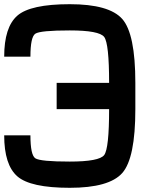

<svg xmlns="http://www.w3.org/2000/svg" viewBox="-20 -895 790 915"><path d="M0 -250H125Q125 -156.2 148.4 -140.6Q171.9 -125 312.5 -125Q453.1 -125 476.6 -156.2Q500 -187.5 500 -375H250V-500H500Q500 -687.5 476.6 -718.8Q453.1 -750 312.5 -750Q171.9 -750 148.4 -734.4Q125 -718.8 125 -625H0Q0 -765.6 62.5 -820.3Q125 -875 312.5 -875Q500 -875 562.5 -804.7Q625 -734.4 625 -500V-375Q625 -140.6 562.5 -70.3Q500 0 312.5 0Q125 0 62.5 -54.7Q0 -109.4 0 -250Z"/></svg>

Font: CraftyPE
Style: Regular
Weight: 400
Designer: Erek Butcher
Foundry: Haunted Coop
Version: Version 0.018;April 4, 2024;FontCreator 15.0.0.2962 64-bit